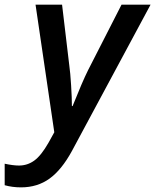

<svg xmlns="http://www.w3.org/2000/svg" viewBox="-103 -560 663 820"><path d="M48.8 -540H162.1L192.9 -280.8Q197.3 -250.5 200.7 -195.6Q204.1 -140.6 204.1 -106.9H207Q249 -211.9 272.9 -259.8L416 -540H540L204.1 85Q160.2 165.5 108.4 202.9Q56.6 240.2 -13.2 240.2Q-50.3 240.2 -83 231V139.2Q-46.4 147 -22 147Q14.2 147 43.5 125.7Q72.8 104.5 104 49.8L128.9 4.9Z"/></svg>

Font: f3_4961           
Style: Italic
Weight: 600
Italic angle: -12°
Foundry: Ascender Corporation
Version: Version 1.10